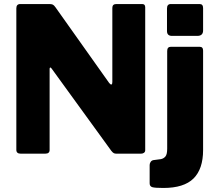

<svg xmlns="http://www.w3.org/2000/svg" viewBox="-20 -762 1075 952"><path d="M685 -742Q700 -742 700 -726V-17Q700 -9 694 -4.5Q688 0 679 0H558Q551 0 545.5 -2Q540 -4 532 -14L236 -422Q232 -428 229 -427Q226 -426 226 -421V-20Q227 0 204 0H83Q61 0 61 -19V-721Q61 -742 81 -742H224Q236 -742 242 -739Q248 -736 255 -726L521 -351Q528 -342 532.5 -343Q537 -344 537 -355V-723Q537 -742 557 -742ZM987 -18Q987 76 939.5 123Q892 170 790 170Q748 170 735 166Q722 162 722 147V56Q722 49 726.5 41.5Q731 34 740 32L778 27Q792 24 800.5 13.5Q809 3 809 -25V-509Q809 -530 827 -530H970Q987 -530 987 -511V-18ZM987 -611Q987 -584 958 -584H833Q808 -584 808 -608V-720Q808 -742 827 -742H970Q987 -742 987 -722Z"/></svg>

Font: Libre Franklin ExtraBold
Style: Regular
Weight: 800
Designer: Pablo Impallari, Rodrigo Fuenzalida, Nhung Nguyen
Foundry: Impallari Type
Version: Version 3.000